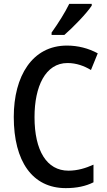

<svg xmlns="http://www.w3.org/2000/svg" viewBox="-20 -960 550 990"><path d="M453 -931V-940H337C315 -895 281 -841 246 -792V-780H312C356 -818 427 -891 453 -931ZM328 -635C374 -635 414 -620 449 -599L484 -685C436 -711 382 -725 325 -725C146 -725 51 -567 51 -357C51 -128 147 10 319 10C376 10 422 0 462 -20V-111C422 -93 380 -80 333 -80C221 -80 158 -183 158 -356C158 -514 214 -635 328 -635Z"/></svg>

Font: Noto Sans Myanmar UI Condensed Medium
Style: Regular
Weight: 500
Width: 3
Designer: Monotype Design Team
Foundry: Monotype Imaging Inc.
Version: Version 2.103